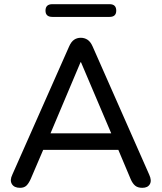

<svg xmlns="http://www.w3.org/2000/svg" viewBox="-20 -893 774 920"><path d="M231 -812Q198 -812 198 -842Q198 -873 231 -873H505Q537 -873 537 -842Q537 -812 505 -812ZM76 7Q48 7 37 -11Q26 -29 39 -56L311 -670Q321 -693 335 -702.5Q349 -712 367 -712Q385 -712 399.5 -702.5Q414 -693 424 -670L695 -56Q708 -28 698 -10.5Q688 7 662 7Q640 7 627.5 -3.5Q615 -14 606 -35L547 -175H187L127 -35Q117 -13 106 -3Q95 7 76 7ZM366 -595 222 -254H513L368 -595Z"/></svg>

Font: Chiron GoRound TC
Style: Regular
Weight: 400
Designer: Ryoko NISHIZUKA 西塚涼子 (kana, bopomofo & ideographs); Paul D. Hunt (Latin, Greek & Cyrillic); Sandoll Communications 산돌커뮤니
Foundry: Adobe
Version: Version 1.000;hotconv 1.1.1;makeotfexe 2.6.0